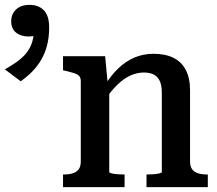

<svg xmlns="http://www.w3.org/2000/svg" viewBox="-223 -769 893 789"><path d="M36 0V-52H39Q61 -52 76.5 -57Q92 -62 100.5 -73.5Q109 -85 109 -106V-436Q109 -450 102 -457Q95 -464 81 -468.5Q67 -473 46 -478L36 -480V-538H209L220 -423L226 -416V-62Q226 -59 236 -56.5Q246 -54 259.5 -53Q273 -52 285 -52H289V0ZM631 0H379V-52H382Q393 -52 407.5 -53Q422 -54 432 -56.5Q442 -59 442 -62V-388Q442 -416 434.5 -434Q427 -452 411 -461.5Q395 -471 368 -471Q340 -471 312.5 -458.5Q285 -446 258.5 -420Q232 -394 206 -355V-415Q231 -457 262 -487Q293 -517 329.5 -532.5Q366 -548 408 -548Q456 -548 489.5 -531.5Q523 -515 540.5 -481.5Q558 -448 558 -397V-106Q558 -85 566.5 -73.5Q575 -62 590.5 -57Q606 -52 628 -52H631ZM-138 -435 -203 -484Q-178 -498 -156.5 -513Q-135 -528 -119 -546Q-103 -564 -94 -587Q-85 -610 -84 -639L-65 -629Q-75 -623 -85 -621Q-95 -619 -105 -619Q-137 -619 -157 -635Q-177 -651 -177 -682Q-177 -711 -157 -730Q-137 -749 -102 -749Q-64 -749 -42.5 -726.5Q-21 -704 -21 -656Q-21 -616 -29.5 -583Q-38 -550 -53.5 -523.5Q-69 -497 -90.5 -475Q-112 -453 -138 -435Z"/></svg>

Font: Roboto Serif SemiCondensed Medium
Style: Regular
Weight: 500
Width: 4
Designer: Greg Gazdowicz
Foundry: Commercial Type
Version: Version 1.007